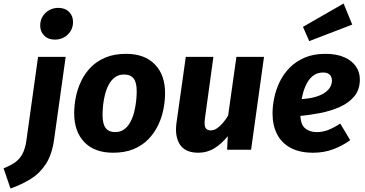

<svg xmlns="http://www.w3.org/2000/svg" viewBox="-122 -857 2087 1099"><path d="M-61.9 222.1 -101.6 106.3Q-63.6 91.6 -36.8 73.1Q-10 54.6 6.2 24.5Q22.4 -5.5 29.1 -53.1L95.9 -531.6H253.9L187.8 -59.6Q175.8 27.4 140.9 81.2Q106 135 54.5 167Q2.9 199.1 -61.9 222.1ZM191.8 -630.3Q153.8 -630.3 131 -653.3Q108.1 -676.3 108.1 -710.7Q108.1 -754 138.2 -782.9Q168.3 -811.9 212.3 -811.9Q250.3 -811.9 273.1 -789.2Q296 -766.5 296 -731.5Q296 -688.1 265.9 -659.2Q235.8 -630.3 191.8 -630.3Z M525.4 17.2Q419.6 17.2 361.1 -43.1Q302.6 -103.4 302.6 -209.3Q302.6 -254.1 312.1 -301.4Q321.6 -348.7 342.7 -393Q363.8 -437.3 398.4 -472.5Q433 -507.7 482.8 -528.2Q532.5 -548.8 599.7 -548.8Q706.2 -548.8 764.8 -488Q823.5 -427.2 822.8 -322.3Q822.8 -278.4 813.3 -230.8Q803.9 -183.2 782.6 -139.2Q761.3 -95.2 726.9 -59.7Q692.5 -24.2 642.6 -3.5Q592.7 17.2 525.4 17.2ZM536.9 -101Q568.1 -101 589.5 -117.1Q610.9 -133.1 624.7 -159.4Q638.5 -185.6 646.1 -216.2Q653.7 -246.9 657.1 -277.5Q660.5 -308.2 660.5 -332.3Q661.1 -384.4 643 -407.5Q625 -430.5 588.2 -430.5Q557.7 -430.5 536 -414.5Q514.3 -398.4 500.4 -372.2Q486.6 -345.9 478.9 -315.3Q471.1 -284.7 468 -254Q465 -223.4 465 -199.3Q465 -147.2 482.9 -124.1Q500.8 -101 536.9 -101Z M1013.6 17.2Q939 17.2 908.4 -28.9Q877.9 -75 887.9 -151.3L941.5 -531.6H1099.5L1050.8 -177.5Q1045.7 -138.4 1054.7 -124.6Q1063.6 -110.7 1084.3 -110.7Q1102.3 -110.7 1119.8 -122.4Q1137.2 -134.1 1153.5 -153.1Q1169.7 -172.2 1183.8 -195.1L1231.2 -531.6H1389.2L1315.2 0H1178L1181.7 -77.5Q1147.3 -34.6 1105.7 -8.7Q1064 17.2 1013.6 17.2Z M1740.2 -548.8Q1805.3 -548.8 1849.1 -529.1Q1893 -509.5 1915.4 -476.4Q1937.8 -443.3 1937.8 -402.4Q1937.8 -344.7 1906.7 -306.6Q1875.6 -268.4 1823.8 -245.1Q1772 -221.8 1708.8 -209.6Q1645.6 -197.4 1581.8 -191.7L1594 -289.1Q1646.5 -291.8 1682 -302Q1717.4 -312.1 1738.5 -327.3Q1759.6 -342.5 1768.8 -360.1Q1778 -377.8 1778 -395.5Q1778 -407.2 1773.7 -417.5Q1769.3 -427.7 1758.3 -434.8Q1747.4 -441.9 1727.5 -441.9Q1696.3 -441.9 1673.9 -426.2Q1651.6 -410.5 1636.8 -384.3Q1622 -358.1 1613.2 -326.7Q1604.5 -295.2 1600.8 -263.6Q1597.1 -232 1597.1 -205.9Q1597.1 -146.2 1623.4 -123.5Q1649.7 -100.8 1690.3 -100.8Q1724.7 -100.8 1756.7 -113.1Q1788.8 -125.4 1825.4 -149.8L1882.6 -54.6Q1839 -23 1786 -2.9Q1733 17.2 1670.2 17.2Q1592.5 17.2 1540.7 -11.1Q1488.9 -39.3 1463.4 -90Q1438 -140.6 1438 -207.9Q1438 -250.9 1448 -298.2Q1457.9 -345.5 1479.7 -390.2Q1501.5 -434.8 1537.1 -470.5Q1572.6 -506.1 1622.8 -527.4Q1673 -548.8 1740.2 -548.8ZM1612.2 -703.3 1844.7 -836.8 1894.2 -716.2 1648.1 -621.7Z"/></svg>

Font: Fira Sans Variable
Style: Italic
Weight: 397
Italic angle: -8°
Designer: Carrois Corporate & Edenspiekermann AG
Foundry: Carrois Corporate GbR & Edenspiekermann AG
Version: Version 4.202